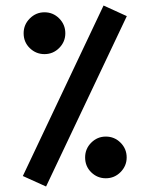

<svg xmlns="http://www.w3.org/2000/svg" viewBox="-20 -677 549 706"><path d="M360.8 -656.7 446.3 -617.7 149.4 8.8 64 -29.8ZM66.9 -554.7Q66.9 -586.4 89.6 -609.1Q112.3 -631.8 143.6 -631.8Q175.3 -631.8 197.8 -609.1Q220.2 -586.4 220.2 -554.7Q220.2 -523.4 197.8 -500.7Q175.3 -478 143.6 -478Q112.3 -478 89.6 -500Q66.9 -522 66.9 -554.7ZM293 -98.1Q293 -129.9 315.4 -152.3Q337.9 -174.8 369.1 -174.8Q400.9 -174.8 423.3 -152.3Q445.8 -129.9 445.8 -98.1Q445.8 -66.9 423.3 -44.2Q400.9 -21.5 369.1 -21.5Q337.9 -21.5 315.4 -43.5Q293 -65.4 293 -98.1Z"/></svg>

Font: Vazirmatn UI Medium
Style: Regular
Weight: 500
Designer: Saber Rastikerdar
Foundry: Saber Rastikerdar
Version: Version 33.003